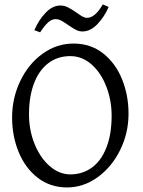

<svg xmlns="http://www.w3.org/2000/svg" viewBox="-20 -825 640 860"><path d="M34.2 -298.8Q34.2 -386.2 71 -462.6Q107.9 -539.1 170.9 -584.5Q233.9 -629.9 309.1 -629.9Q386.2 -629.9 442.1 -585.7Q498 -541.5 526.9 -469.7Q555.7 -397.9 555.7 -315.9Q555.7 -229 518.1 -152.8Q480.5 -76.7 417 -31Q353.5 14.6 280.8 14.6Q205.1 14.6 149.2 -28.6Q93.3 -71.8 63.7 -143.6Q34.2 -215.3 34.2 -298.8ZM109.9 -313Q109.9 -241.2 135.3 -179.2Q160.6 -117.2 203.1 -80.6Q245.6 -43.9 294.9 -43.9Q349.6 -43.9 391.4 -74.2Q433.1 -104.5 456.5 -163.8Q480 -223.1 480 -307.1Q480 -375 456.5 -436.5Q433.1 -498 390.6 -535.9Q348.1 -573.7 294.9 -573.7Q237.8 -573.7 196 -541.7Q154.3 -509.8 132.1 -450.9Q109.9 -392.1 109.9 -313ZM284.7 -713.4Q265.6 -726.6 253.7 -732.9Q241.7 -739.3 229.5 -739.3Q211.4 -739.3 195.6 -724.9Q179.7 -710.4 159.7 -680.2L133.8 -689.9Q153.3 -735.4 184.3 -767.8Q215.3 -800.3 250.5 -800.3Q268.6 -800.3 285.2 -791.7Q301.8 -783.2 323.2 -768.1Q339.4 -756.3 349.9 -750.7Q360.4 -745.1 369.6 -745.1Q405.8 -745.1 440.4 -805.2L466.8 -793.9Q447.3 -749 416 -716.6Q384.8 -684.1 349.6 -684.1Q334 -684.1 320.1 -691.4Q306.2 -698.7 284.7 -713.4Z"/></svg>

Font: David Libre
Style: Regular
Weight: 400
Version: Version 1.000